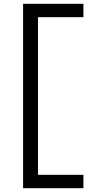

<svg xmlns="http://www.w3.org/2000/svg" viewBox="-20 -843 540 1006"><path d="M101 143V-823H417V-753H179V73H417V143Z"/></svg>

Font: Iosevka Julsh Curly
Style: Regular
Weight: 400
Designer: Belleve Invis
Foundry: Belleve Invis
Version: Version 15.0.2; ttfautohint (v1.8.4)